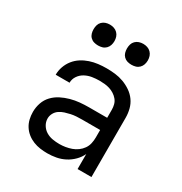

<svg xmlns="http://www.w3.org/2000/svg" viewBox="-172 -861 945 996"><g transform="rotate(30 300.0 -362.5)"><path d="M251 8Q230 8 208.5 5Q187 2 167 -6Q147 -14 130 -27.5Q113 -41 101.5 -59Q90 -77 85 -98Q80 -119 80 -141Q80 -169 89 -195.5Q98 -222 117 -242Q136 -262 160.5 -274.5Q185 -287 212 -294.5Q239 -302 266.5 -304.5Q294 -307 321 -307H429V-355Q429 -371 425 -386Q421 -401 411 -413Q401 -425 387.5 -433.5Q374 -442 359.5 -446.5Q345 -451 329.5 -452.5Q314 -454 299 -454Q277 -454 255 -450.5Q233 -447 213.5 -436.5Q194 -426 181.5 -407.5Q169 -389 169 -367Q169 -367 169 -367Q169 -367 169 -367H86Q86 -367 86 -367Q86 -367 86 -367Q86 -392 94.5 -416Q103 -440 118.5 -459.5Q134 -479 155 -492.5Q176 -506 200 -514Q224 -522 249 -525Q274 -528 299 -528Q325 -528 350.5 -525Q376 -522 400.5 -513Q425 -504 447 -489Q469 -474 484 -453Q499 -432 505.5 -406.5Q512 -381 512 -355V0H429V-90Q418 -66 398.5 -46.5Q379 -27 355 -14.5Q331 -2 304.5 3Q278 8 251 8ZM282 -65Q300 -65 318 -68Q336 -71 353 -77Q370 -83 385 -94Q400 -105 410.5 -120Q421 -135 425 -153Q429 -171 429 -189V-234H321Q305 -234 288 -233Q271 -232 255 -228.5Q239 -225 223 -220Q207 -215 193 -205.5Q179 -196 171 -181Q163 -166 163 -150Q163 -129 174 -111Q185 -93 202.5 -82.5Q220 -72 240.5 -68.5Q261 -65 282 -65ZM400 -608Q387 -608 375 -611.5Q363 -615 354 -624Q345 -633 341.5 -645Q338 -657 338 -670Q338 -683 341.5 -695Q345 -707 354 -716Q363 -725 375 -729Q387 -733 400 -733Q413 -733 425 -729Q437 -725 446 -716Q455 -707 459 -695Q463 -683 463 -670Q463 -657 459 -645Q455 -633 446 -624Q437 -615 425 -611.5Q413 -608 400 -608ZM200 -608Q187 -608 175 -611.5Q163 -615 154 -624Q145 -633 141.5 -645Q138 -657 138 -670Q138 -683 141.5 -695Q145 -707 154 -716Q163 -725 175 -729Q187 -733 200 -733Q213 -733 225 -729Q237 -725 246 -716Q255 -707 259 -695Q263 -683 263 -670Q263 -657 259 -645Q255 -633 246 -624Q237 -615 225 -611.5Q213 -608 200 -608Z"/></g></svg>

Font: Bmono
Style: Regular
Weight: 400
Monospace: yes
Designer: Belleve Invis
Foundry: Belleve Invis
Version: Version 11.2.2; ttfautohint (v1.8.2)